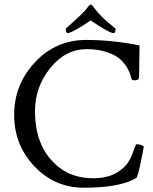

<svg xmlns="http://www.w3.org/2000/svg" viewBox="-20 -829 681 854"><path d="M586.9 -187.5Q604.5 -187.5 619.1 -178.7Q619.1 -168 605.5 -104Q591.8 -40 585.9 -37.1Q514.6 5.9 352.5 5.9Q223.6 5.9 133.3 -88.9Q43 -183.6 43 -318.4Q43 -453.1 135.7 -552.2Q228.5 -651.4 363.3 -651.4Q478.5 -651.4 600.6 -627Q598.6 -496.1 598.6 -486.3Q598.6 -471.7 578.1 -471.7Q568.4 -471.7 565.4 -476.6Q551.3 -538.1 505.4 -572.8Q485.4 -587.9 448.7 -599.1Q412.1 -610.4 366.2 -610.4Q270.5 -610.4 203.1 -525.9Q135.7 -441.4 135.7 -335Q135.7 -163.1 249.5 -79.6Q308.6 -36.1 397.5 -36.1Q486.3 -36.1 539.1 -92.8Q560.1 -115.2 578.6 -171.4Q584 -187.5 586.9 -187.5ZM485.4 -681.6Q466.8 -681.6 382.8 -738.3Q359.4 -720.7 325.2 -701.2Q291 -681.6 281.7 -681.6Q272.5 -681.6 272.5 -701.2Q276.4 -705.1 297.4 -724.1Q318.4 -743.2 338.9 -762.2Q359.4 -781.2 373 -800.8Q379.9 -808.6 384.3 -808.6Q388.7 -808.6 401.4 -791Q428.7 -752.9 485.4 -709Q494.1 -702.1 494.1 -701.2Q494.1 -681.6 485.4 -681.6Z"/></svg>

Font: CrimsonText-Roman
Style: Roman
Weight: 400
Version: Version 0.13